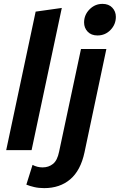

<svg xmlns="http://www.w3.org/2000/svg" viewBox="-20 -775 618 991"><path d="M12 0 164 -715 299 -734 143 0ZM414 -659Q414 -698 442 -726.5Q470 -755 509 -755Q541 -755 559.5 -735.5Q578 -716 578 -688Q578 -649 550.5 -620.5Q523 -592 483 -592Q451 -592 432.5 -611.5Q414 -631 414 -659ZM116 178 148 76Q172 89 200 89Q231 89 253.5 71Q276 53 285 8L398 -522H529L416 12Q396 105 342.5 150.5Q289 196 208 196Q180 196 156.5 190.5Q133 185 116 178Z"/></svg>

Font: Radio Canada SemiBold
Style: Italic
Weight: 600
Italic angle: -12°
Designer: Charles Daoud, Etienne Aubert Bonn, Alexandre Saumier Demers, Jacques Le Bailly
Foundry: Radio-Canada
Version: Version 2.104; ttfautohint (v1.8.4.7-5d5b);gftools[0.9.28.de